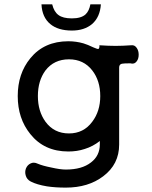

<svg xmlns="http://www.w3.org/2000/svg" viewBox="-20 -731 707 893"><path d="M534.2 -58.6V-417Q534.2 -431.6 546.9 -434.6Q555.7 -436.5 586.9 -436.5L590.8 -435.5Q606.4 -432.6 616.2 -446.3Q625 -458 625 -476.6Q625 -495.1 616.2 -507.8Q606.4 -522.5 590.8 -520.5Q549.8 -517.6 517.6 -517.6Q485.4 -517.6 442.4 -520.5Q443.4 -504.9 436.5 -502.9Q432.6 -502.9 414.1 -510.7Q387.7 -523.4 368.2 -529.3Q334 -539.1 297.9 -539.1Q185.5 -539.1 121.1 -460Q62.5 -388.7 62.5 -284.2Q62.5 -179.7 121.1 -107.4Q185.5 -26.4 297.9 -26.4Q338.9 -26.4 374 -38.1Q412.1 -49.8 444.3 -75.2V-59.6Q444.3 -6.8 403.3 24.4Q361.3 57.6 286.1 57.6Q259.8 57.6 217.8 47.9Q177.7 40 155.3 30.3Q136.7 21.5 122.1 29.3Q107.4 36.1 100.6 52.7Q94.7 68.4 99.6 85Q104.5 103.5 123 113.3Q151.4 127.9 198.2 135.7Q236.3 141.6 286.1 141.6Q390.6 141.6 460 88.9Q534.2 33.2 534.2 -58.6ZM300.8 -455.1Q369.1 -455.1 409.2 -403.3Q446.3 -355.5 446.3 -284.2Q446.3 -213.9 409.2 -165Q369.1 -110.4 300.8 -110.4Q231.4 -110.4 191.4 -165Q156.2 -213.9 156.2 -284.2Q156.2 -355.5 191.4 -403.3Q231.4 -455.1 300.8 -455.1ZM400.4 -710.9Q394.5 -679.7 377.9 -664.1Q357.4 -645.5 314.5 -645.5Q272.5 -645.5 252 -661.1Q231.4 -675.8 222.7 -710.9H172.9Q175.8 -650.4 213.9 -619.1Q250 -588.9 314.5 -588.9Q372.1 -588.9 408.2 -619.1Q445.3 -651.4 449.2 -710.9Z"/></svg>

Font: Gungsuh
Style: Regular
Weight: 400
Version: Version 2.21